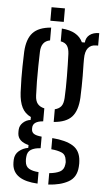

<svg xmlns="http://www.w3.org/2000/svg" viewBox="-59 -745 524 949"><g transform="rotate(5 203.0 -270.0)"><path d="M164.5 167.5Q46 161.5 37.5 85Q37 79.5 36.8 73Q36.5 66.5 37 60Q38.5 32.5 58 16.2Q77.5 0 103.5 -4.5V-18.5Q51.5 -31.5 48.5 -70.5Q48 -77.5 48.2 -81.2Q48.5 -85 48.5 -90Q49.5 -110 65.2 -125Q81 -140 103 -143V-157.5Q73 -171.5 58.8 -200Q44.5 -228.5 42 -273.5Q40 -314 39.8 -343.5Q39.5 -373 40 -403.2Q40.5 -433.5 42 -476Q45.5 -539.5 74 -570.5Q102.5 -601.5 164.5 -606.5V-543Q121 -535 119.5 -482.5Q118.5 -451.5 117.8 -412.5Q117 -373.5 117.5 -334.8Q118 -296 119.5 -266Q120.5 -238.5 132.2 -224.5Q144 -210.5 165.5 -206V-141.5Q114 -137.5 114 -104.5V-99Q114 -83.5 125.5 -75.8Q137 -68 164.5 -65.5V-8Q135 -6.5 117 4.5Q99 15.5 97.5 41Q96.5 46 96.8 51.8Q97 57.5 97.5 63.5Q99.5 88.5 117 98.5Q134.5 108.5 164.5 110.5ZM217.5 -143V-206Q238 -211 248.8 -224.2Q259.5 -237.5 261 -266Q263.5 -313 263 -373.2Q262.5 -433.5 260.5 -485Q259 -511.5 249.2 -525.2Q239.5 -539 217.5 -543V-606.5Q297.5 -600.5 322 -547.5H336.5Q338.5 -572.5 356.5 -586.2Q374.5 -600 403.5 -600V-538H393Q368 -538 353.8 -520.8Q339.5 -503.5 339.5 -466.5V-441Q340.5 -408 340.5 -382.2Q340.5 -356.5 340.2 -331.2Q340 -306 338.5 -273.5Q335 -209.5 307.2 -178.8Q279.5 -148 217.5 -143ZM217.5 167.5V111Q250 108 270 97.8Q290 87.5 293 61.5Q295.5 50 292.5 38.5Q289.5 12.5 269.2 3.8Q249 -5 217.5 -7.5V-63Q285 -58 321 -35.5Q357 -13 360.5 37.5Q361 43.5 361.2 51Q361.5 58.5 360.5 67Q357 120 317.2 142.2Q277.5 164.5 217.5 167.5ZM157.5 -640V-707H224V-640Z"/></g></svg>

Font: Big Shoulders Stencil Text
Style: Regular
Weight: 400
Designer: Patric King
Foundry: XO Type Co
Version: Version 1.000